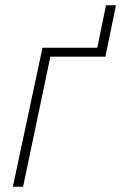

<svg xmlns="http://www.w3.org/2000/svg" viewBox="-20 -712 462 732"><path d="M29 0 142 -530H351L384 -692H422L382 -496H172L68 0Z"/></svg>

Font: Noto Sans Disp ExtLt
Style: Italic
Weight: 200
Italic angle: -12°
Designer: Monotype Design Team
Foundry: Monotype Imaging Inc.
Version: Version 2.000;GOOG;noto-source:20170915:90ef993387c0